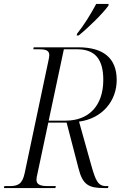

<svg xmlns="http://www.w3.org/2000/svg" viewBox="-37 -954 634 974"><path d="M354 -783 352 -774H362C413 -815 484 -885 513 -925L514 -934H451C424 -883 388 -825 354 -783ZM-17 0H244L246 -10H204C166 -10 148 -19 148 -42C148 -50 150 -61 153 -73L208 -332H301L361 -101C382 -17 412 0 491 0H511L513 -10H501C460 -10 448 -39 427 -112L364 -337C483 -353 555 -443 555 -548C555 -658 489 -714 360 -714H134L132 -704H160C194 -704 213 -699 213 -674C213 -668 211 -655 208 -643L88 -75C76 -19 53 -10 11 -10H-15ZM296 -342H210L287 -704H355C447 -704 487 -651 487 -549C487 -418 414 -342 296 -342Z"/></svg>

Font: Noto Serif Display SemiCondensed Light
Style: Italic
Weight: 300
Width: 4
Italic angle: -12°
Designer: Monotype Design Team
Foundry: Monotype Imaging Inc.
Version: Version 2.009